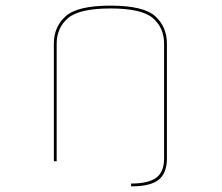

<svg xmlns="http://www.w3.org/2000/svg" viewBox="-20 -662 786 681"><path d="M445 -1V-11Q506 -11 534 -31.5Q562 -52 562 -100V-507Q562 -563 522.5 -597.5Q483 -632 372 -632Q261 -632 221 -597.5Q181 -563 181 -507V-90H171V-507Q171 -567 213 -604.5Q255 -642 372 -642Q489 -642 530.5 -604.5Q572 -567 572 -507V-100Q572 -48 543 -24.5Q514 -1 445 -1Z"/></svg>

Font: Bungee Hairline
Style: Regular
Weight: 400
Designer: David Jonathan Ross
Foundry: David Jonathan Ross
Version: Version 1.000;PS 1.0;hotconv 1.0.72;makeotf.lib2.5.5900